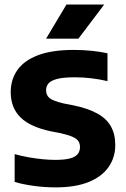

<svg xmlns="http://www.w3.org/2000/svg" viewBox="-20 -824 560 852"><path d="M227 7.5Q178.5 7.5 130.8 1Q83 -5.5 45 -16.5V-140Q74 -132 106 -126.2Q138 -120.5 168.8 -117.5Q199.5 -114.5 225.5 -114.5Q267.5 -114.5 291.5 -121.2Q315.5 -128 325.2 -140.8Q335 -153.5 335 -171.5Q335 -186 328.2 -197Q321.5 -208 302.8 -216.5Q284 -225 249 -233L205 -241.5Q113 -261 70.2 -303.8Q27.5 -346.5 27.5 -415.5Q27.5 -470 56.5 -512.2Q85.5 -554.5 147.5 -578.5Q209.5 -602.5 308 -602.5Q348 -602.5 387 -598.5Q426 -594.5 457 -587.5V-464Q423.5 -472 386.5 -476.5Q349.5 -481 312 -481Q261.5 -481 233.8 -473.8Q206 -466.5 195.2 -453.8Q184.5 -441 184.5 -424Q184.5 -402 199.2 -389.2Q214 -376.5 262 -365L306 -356.5Q371 -343 412 -320.2Q453 -297.5 472.2 -263Q491.5 -228.5 491.5 -180.5Q491.5 -125.5 462 -83Q432.5 -40.5 373.8 -16.5Q315 7.5 227 7.5ZM184.5 -652.5 275 -804H442.5L328 -652.5Z"/></svg>

Font: Encode Sans SC Condensed Thin
Style: Bold
Weight: 700
Version: Version 3.002